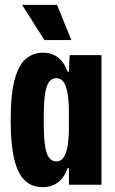

<svg xmlns="http://www.w3.org/2000/svg" viewBox="-20 -761 474 791"><path d="M157 10Q120 10 94.5 -7.5Q69 -25 53.5 -60Q38 -95 31 -146.5Q24 -198 24 -267Q24 -375 41 -435.5Q58 -496 88 -520Q118 -544 157 -544Q183 -544 202.5 -534.5Q222 -525 235.5 -508Q249 -491 258 -466H264L267 -534H398V0H264V-68H258Q245 -29 218.5 -9.5Q192 10 157 10ZM213 -96Q230 -96 241.5 -112Q253 -128 258.5 -160.5Q264 -193 264 -242V-292Q264 -346 258 -378.5Q252 -411 240.5 -425Q229 -439 213 -439Q191 -439 179.5 -419.5Q168 -400 164 -361.5Q160 -323 160 -267Q160 -206 164.5 -168Q169 -130 181 -113Q193 -96 213 -96ZM163 -596 71 -741H215L274 -596Z"/></svg>

Font: Mona Sans Condensed
Style: Bold
Weight: 700
Width: 3
Designer: Deni Anggara
Foundry: GitHub
Version: Version 2.000